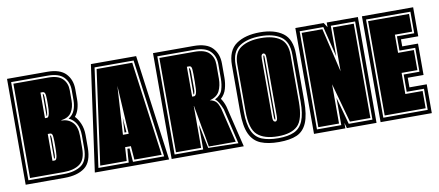

<svg xmlns="http://www.w3.org/2000/svg" viewBox="-53 -691 2025 886"><g transform="rotate(-10 959.5 -248.0)"><path d="M8 0V-496H196Q256 -496 283 -467.5Q310 -439 310 -394V-346Q310 -324 304 -303.5Q298 -283 286 -269Q300 -255 310 -231.5Q320 -208 320 -178V-120Q320 -52 285.5 -26Q251 0 190 0ZM24 -18H190Q242 -18 272.5 -39.5Q303 -61 303 -120V-178Q303 -214 290 -235.5Q277 -257 256 -266Q276 -278 284.5 -299Q293 -320 293 -346V-394Q293 -431 270 -454.5Q247 -478 196 -478H24ZM33 -27V-469H196Q243 -469 263.5 -448Q284 -427 284 -394V-346Q284 -314 270 -291.5Q256 -269 222 -265V-263Q253 -263 273.5 -242.5Q294 -222 294 -178V-120Q294 -67 266.5 -47Q239 -27 190 -27ZM149 -287H159Q166 -287 170 -305Q173 -322 173 -347Q173 -360 173 -370.5Q173 -381 172 -390Q170 -407 160 -407H149ZM158 -296V-398H160Q163 -398 164 -383V-347Q164 -337 164 -328Q164 -319 163 -311Q162 -296 159 -296ZM149 -87H160Q168 -87 171 -106Q172 -115 172.5 -126.5Q173 -138 173 -151Q173 -164 173 -175Q173 -186 172 -195Q171 -213 160 -213H149ZM158 -96V-204H160Q163 -204 164 -189V-112Q163 -96 160 -96Z M332 0 401 -496H613L680 0ZM352 -18H494L496 -50Q497 -58 497.5 -66.5Q498 -75 499 -82H509L514 -18H660L598 -478H415ZM362 -27 423 -469H590L650 -27H522L517 -91H490L486 -27ZM490 -149H517L504 -376ZM499 -158 503 -228Q503 -223 504 -208Q505 -193 506.5 -178Q508 -163 508 -158Z M692 0V-496H882Q943 -496 970 -467.5Q997 -439 997 -394V-327Q997 -301 990 -276Q983 -251 964 -234Q969 -227 974 -217Q979 -207 983 -194L1030 0ZM709 -18H843V-134L848 -113Q850 -103 852 -93.5Q854 -84 856 -74L867 -21L1008 -18L969 -184Q953 -224 937 -236Q965 -250 972.5 -274Q980 -298 980 -327V-394Q980 -431 957 -454.5Q934 -478 882 -478H709ZM717 -27V-469H882Q930 -469 950.5 -448Q971 -427 971 -394V-327Q971 -295 959 -270Q947 -245 912 -236Q926 -234 937.5 -225.5Q949 -217 958 -188L997 -27H871Q867 -53 862.5 -77Q858 -101 854 -122Q853 -129 850 -145Q847 -161 844 -178.5Q841 -196 838.5 -209Q836 -222 836 -223H835V-27ZM835 -267H844Q851 -267 855 -279Q859 -290 859 -333Q859 -353 859 -368Q859 -383 858 -391Q857 -407 846 -407H835ZM843 -276V-398H846Q848 -398 850 -384V-333Q850 -315 850 -303.5Q850 -292 849 -287Q847 -276 844 -276Z M1194 9Q1143 9 1109 -5Q1075 -19 1058 -55Q1041 -91 1041 -157V-377Q1041 -447 1083 -476Q1125 -505 1194 -505Q1262 -505 1301.5 -476Q1341 -447 1341 -377V-158Q1341 -92 1325.5 -55.5Q1310 -19 1278 -5Q1246 9 1194 9ZM1194 -9Q1240 -9 1268.5 -22Q1297 -35 1310.5 -67.5Q1324 -100 1324 -158V-377Q1324 -438 1289 -462.5Q1254 -487 1194 -487Q1132 -487 1095 -462.5Q1058 -438 1058 -377V-157Q1058 -99 1072.5 -66.5Q1087 -34 1117.5 -21.5Q1148 -9 1194 -9ZM1194 -18Q1130 -18 1098 -46.5Q1066 -75 1066 -157V-377Q1066 -433 1101 -455.5Q1136 -478 1194 -478Q1251 -478 1283.5 -455.5Q1316 -433 1316 -377V-158Q1316 -75 1286.5 -46.5Q1257 -18 1194 -18ZM1194 -87Q1198 -87 1201 -92Q1204 -97 1204 -109V-382Q1204 -397 1201 -401Q1198 -406 1194 -406Q1188 -406 1185 -401Q1182 -397 1182 -382V-109Q1182 -97 1185 -92Q1188 -87 1194 -87ZM1194 -96Q1190 -96 1190 -109V-382Q1190 -397 1194 -397Q1196 -397 1196 -382V-109Q1196 -96 1194 -96Z M1359 0V-496H1492L1506 -474V-496H1652V0H1513L1506 -26V0ZM1376 -18H1490V-146L1525 -18H1636V-478H1522V-335L1487 -478H1376ZM1384 -27V-469H1481L1530 -263V-469H1628V-27H1532L1481 -211V-27Z M1671 0V-496H1911V-360H1830V-327H1904V-180H1830V-135H1911V0ZM1687 -18H1895V-117H1814V-198H1888V-310H1814V-377H1895V-478H1687ZM1695 -27V-469H1887V-386H1806V-301H1880V-207H1806V-108H1887V-27Z"/></g></svg>

Font: Alumni Sans Collegiate One SC
Style: Regular
Weight: 400
Designer: Robert E. Leuschke
Foundry: Robert E. Leuschke
Version: Version 1.100